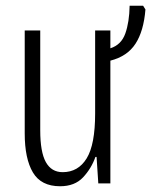

<svg xmlns="http://www.w3.org/2000/svg" viewBox="-20 -638 526 668"><path d="M486 -605Q480 -530 451.5 -486Q423 -442 364 -427V0H322L316 -92H312Q298 -52 269 -21Q240 10 189 10Q123 10 94.5 -38Q66 -86 66 -174V-532H120V-185Q120 -109 139.5 -74Q159 -39 198 -39Q252 -39 281.5 -87Q311 -135 311 -243V-532H364V-470Q402 -482 416 -521.5Q430 -561 431 -618H478Z"/></svg>

Font: Noto Sans ExtraCondensed Light
Style: Regular
Weight: 300
Width: 2
Designer: Monotype Design Team
Foundry: Monotype Imaging Inc.
Version: Version 2.013; ttfautohint (v1.8.4.7-5d5b)